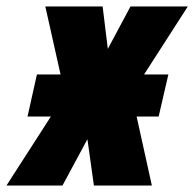

<svg xmlns="http://www.w3.org/2000/svg" viewBox="-72 -573 600 593"><path d="M-52 0 85 -213H13L42 -343H115L68 -553H245L261 -422L331 -553H508L373 -343H448L418 -213H350L397 0H218L198 -143L121 0Z"/></svg>

Font: Noto Sans Display Condensed Black
Style: Italic
Weight: 900
Width: 3
Italic angle: -192°
Designer: Monotype Design Team
Foundry: Monotype Imaging Inc.
Version: Version 1.900